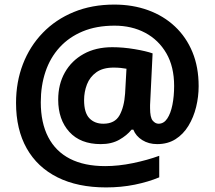

<svg xmlns="http://www.w3.org/2000/svg" viewBox="-20 -734 937 838"><path d="M847 -358Q847 -312 836 -267Q825 -222 802.5 -185Q780 -148 746 -126.5Q712 -105 666 -105Q629 -105 601 -122.5Q573 -140 562 -168H554Q534 -143 500.5 -124Q467 -105 420 -105Q331 -105 282.5 -158.5Q234 -212 234 -299Q234 -366 263 -417.5Q292 -469 345 -498.5Q398 -528 470 -528Q517 -528 567.5 -519.5Q618 -511 646 -501L636 -296Q635 -286 635 -275.5Q635 -265 635 -262Q635 -221 646.5 -207.5Q658 -194 672 -194Q695 -194 710 -216.5Q725 -239 732.5 -276.5Q740 -314 740 -359Q740 -443 706 -501.5Q672 -560 613.5 -591Q555 -622 480 -622Q401 -622 341 -597Q281 -572 240 -527Q199 -482 178.5 -421Q158 -360 158 -288Q158 -198 190.5 -135.5Q223 -73 285.5 -41Q348 -9 439 -9Q497 -9 560 -22Q623 -35 675 -54V40Q627 60 568 72Q509 84 443 84Q319 84 231 40Q143 -4 96.5 -86.5Q50 -169 50 -285Q50 -376 80 -454Q110 -532 166.5 -590.5Q223 -649 302 -681.5Q381 -714 479 -714Q559 -714 626.5 -689.5Q694 -665 743.5 -618.5Q793 -572 820 -506.5Q847 -441 847 -358ZM347 -297Q347 -242 370 -218Q393 -194 431 -194Q481 -194 501.5 -230.5Q522 -267 526 -326L532 -434Q521 -436 507 -437.5Q493 -439 476 -439Q429 -439 400.5 -418.5Q372 -398 359.5 -365.5Q347 -333 347 -297Z"/></svg>

Font: Noto Sans Myanmar
Style: Regular
Weight: 400
Designer: Monotype Design Team
Foundry: Monotype Imaging Inc.
Version: Version 2.107